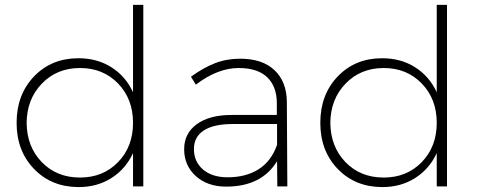

<svg xmlns="http://www.w3.org/2000/svg" viewBox="-20 -762 1957 785"><path d="M47.9 -259.8Q47.9 -375 119.1 -449.5Q190.4 -523.9 300.8 -523.9Q377.4 -523.9 435.8 -486.8Q494.1 -449.7 523.9 -384.8V-742.2H565.9V0H523.9V-136.2Q494.1 -71.3 435.8 -34.2Q377.4 2.9 301.8 2.9Q190.9 2.9 119.4 -71Q47.9 -145 47.9 -259.8ZM88.9 -259.8Q89.8 -162.1 150.9 -99.1Q211.9 -36.1 307.1 -36.1Q401.4 -36.1 462.6 -99.1Q523.9 -162.1 523.9 -259.8Q523.9 -357.4 462.6 -420.7Q401.4 -483.9 307.1 -483.9Q212.9 -483.9 151.4 -420.4Q89.8 -356.9 88.9 -259.8Z M732.9 -151.9Q732.9 -216.8 784.7 -254.4Q836.4 -292 926.8 -292H1111.8V-342.8Q1110.8 -410.2 1071.5 -447Q1032.2 -483.9 955.6 -483.9Q870.1 -483.9 780.8 -416L760.7 -448.2Q811 -484.9 858.4 -503.4Q905.8 -522 961.9 -522Q1052.7 -522 1102.3 -475.1Q1151.9 -428.2 1152.8 -346.2L1154.8 0H1113.8L1112.8 -103Q1049.3 1 904.8 1Q828.1 1 780.5 -42.2Q732.9 -85.4 732.9 -151.9ZM772.9 -152.8Q772.9 -100.6 810.3 -68.8Q847.7 -37.1 910.6 -37.1Q985.4 -37.1 1037.4 -70.1Q1089.4 -103 1112.8 -169.9V-254.9H930.7Q854 -254.9 813.5 -228.8Q772.9 -202.6 772.9 -152.8Z M1289.6 -259.8Q1289.6 -375 1360.8 -449.5Q1432.1 -523.9 1542.5 -523.9Q1619.1 -523.9 1677.5 -486.8Q1735.8 -449.7 1765.6 -384.8V-742.2H1807.6V0H1765.6V-136.2Q1735.8 -71.3 1677.5 -34.2Q1619.1 2.9 1543.5 2.9Q1432.6 2.9 1361.1 -71Q1289.6 -145 1289.6 -259.8ZM1330.6 -259.8Q1331.5 -162.1 1392.6 -99.1Q1453.6 -36.1 1548.8 -36.1Q1643.1 -36.1 1704.3 -99.1Q1765.6 -162.1 1765.6 -259.8Q1765.6 -357.4 1704.3 -420.7Q1643.1 -483.9 1548.8 -483.9Q1454.6 -483.9 1393.1 -420.4Q1331.5 -356.9 1330.6 -259.8Z"/></svg>

Font: Montserrat Ultra Light
Style: Regular
Weight: 200
Designer: Julieta Ulanovsky
Foundry: Julieta Ulanovsky
Version: Version 3.001;PS 003.001;hotconv 1.0.70;makeotf.lib2.5.58329